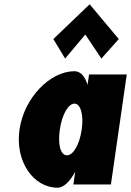

<svg xmlns="http://www.w3.org/2000/svg" viewBox="-20 -860 611 895"><path d="M228.7 -678 283.6 -587 377.6 -699 452.6 -587 533.7 -678 397.9 -840ZM70.9 -256C49.3 -106 136.8 15 248.1 15C277.6 15 307.4 -16 329.5 -58H330.4L322 0H497L570.9 -513H395.1L388 -464C376.2 -505 355.5 -528 326.4 -528C215.1 -528 92.5 -406 70.9 -256ZM258.9 -256C269.1 -327 298.7 -377 327 -377C354.8 -377 371.1 -327 360.9 -256C350.8 -186 321.3 -136 292.2 -136C261.9 -136 248.8 -186 258.9 -256Z"/></svg>

Font: Blink
Style: Obl
Weight: 400
Designer: Mew Too
Foundry: Cannot Into Space Fonts
Version: Version 001.000